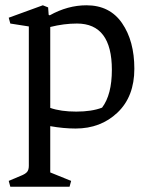

<svg xmlns="http://www.w3.org/2000/svg" viewBox="-20 -478 566 726"><path d="M307 -458Q395 -458 441.5 -390.5Q488 -323 488 -218Q488 -113 424.5 -52.5Q361 8 266 8Q220 8 170 -1V174L249 206L243 228H19L13 206L58 187Q76 180 82.5 172Q89 164 89 149V-378L19 -389L13 -411L142 -458L162 -450L164 -422L168 -420Q236 -458 307 -458ZM170 -70Q210 -56 268.5 -56Q327 -56 366 -71Q403 -120 403 -214Q403 -389 271 -389Q222 -389 170 -376Z"/></svg>

Font: Fenix
Style: Regular
Weight: 400
Designer: Fernando Diaz
Foundry: Fernando Diaz
Version: 004.301